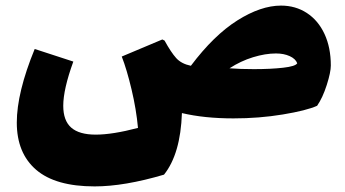

<svg xmlns="http://www.w3.org/2000/svg" viewBox="-20 -418 1232 686"><path d="M1162 -184Q1162 -160 1147.5 -114.5Q1133 -69 1113 -40Q1075 -23 990.5 -9Q906 5 814 5Q710 5 630 -14Q625 132 566 206Q424 248 318 248Q178 248 109 188.5Q40 129 40 20Q40 -87 104 -243L242 -198Q206 -99 206 -40Q206 13 234.5 38Q263 63 322 63Q382 63 473 39Q467 -27 450 -98.5Q433 -170 415 -216L560 -277L568 -273Q591 -231 609.5 -210.5Q628 -190 662 -183Q744 -292 828 -345Q912 -398 984 -398Q1036 -398 1076.5 -371.5Q1117 -345 1139.5 -296.5Q1162 -248 1162 -184ZM887 -171Q947 -171 991.5 -176Q1036 -181 1042 -192Q1036 -208 1015 -217.5Q994 -227 966 -227Q928 -227 884 -213.5Q840 -200 800 -174Q838 -171 887 -171Z"/></svg>

Font: Lalezar
Style: Regular
Weight: 400
Designer: Borna Izadpanah
Foundry: Borna Izadpanah
Version: Version 1.003